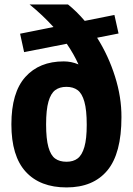

<svg xmlns="http://www.w3.org/2000/svg" viewBox="-20 -828 595 860"><path d="M524 -303Q524 -140.5 460.8 -64.5Q397.5 11.5 278 11.5Q159.5 11.5 95.2 -58.8Q31 -129 31 -271Q31 -413.5 93.5 -483.2Q156 -553 265.5 -553Q300 -553 331.5 -539.5Q311.5 -584.5 279 -632L88 -594.5L70 -677L219.5 -707Q171 -760.5 112.5 -808H284.5Q322.5 -778 359.5 -734.5L492.5 -761L511 -678L415 -659Q466 -578 495.2 -485.2Q524.5 -392.5 524 -303ZM368.5 -269Q368.5 -335 358 -372.2Q347.5 -409.5 327.8 -424.2Q308 -439 277.5 -439Q247 -439 227.2 -424.2Q207.5 -409.5 197 -372.8Q186.5 -336 186.5 -271Q186.5 -206 196.8 -169.2Q207 -132.5 226.8 -118Q246.5 -103.5 278 -103.5Q308.5 -103.5 328 -118.5Q347.5 -133.5 358 -169.8Q368.5 -206 368.5 -269Z"/></svg>

Font: Encode Sans Semi Condensed
Style: Bold
Weight: 700
Width: 4
Designer: Multiple Designers
Foundry: Impallari Type
Version: Version 2.000